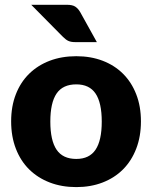

<svg xmlns="http://www.w3.org/2000/svg" viewBox="-20 -756 621 784"><path d="M25.5 0ZM291.5 -526.5Q350.5 -526.5 399 -508Q447.5 -489.5 482.2 -455Q517 -420.5 536.2 -371.2Q555.5 -322 555.5 -260.5Q555.5 -198.5 536.2 -148.8Q517 -99 482.2 -64.2Q447.5 -29.5 399 -10.8Q350.5 8 291.5 8Q232 8 183.2 -10.8Q134.5 -29.5 99.2 -64.2Q64 -99 44.8 -148.8Q25.5 -198.5 25.5 -260.5Q25.5 -322 44.8 -371.2Q64 -420.5 99.2 -455Q134.5 -489.5 183.2 -508Q232 -526.5 291.5 -526.5ZM291.5 -107Q345 -107 370.2 -144.8Q395.5 -182.5 395.5 -259.5Q395.5 -336.5 370.2 -374Q345 -411.5 291.5 -411.5Q236.5 -411.5 211 -374Q185.5 -336.5 185.5 -259.5Q185.5 -182.5 211 -144.8Q236.5 -107 291.5 -107ZM252.5 -736.5Q276 -736.5 287.5 -728.8Q299 -721 307.5 -706.5L375.5 -584H287.5Q270 -584 259.5 -588.8Q249 -593.5 237.5 -605L107.5 -736.5Z"/></svg>

Font: Lato Black
Style: Regular
Weight: 900
Designer: Lukasz Dziedzic
Foundry: tyPoland Lukasz Dziedzic
Version: Version 2.007; 2014-02-27